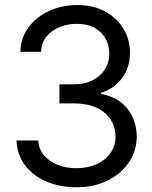

<svg xmlns="http://www.w3.org/2000/svg" viewBox="-20 -749 617 778"><path d="M291 9.8Q220.7 9.8 166.3 -14.2Q111.8 -38.1 80.3 -80.8Q48.8 -123.5 46.9 -179.7H134.8Q137.2 -145 158.2 -119.9Q179.2 -94.7 213.4 -81.1Q247.6 -67.4 289.1 -67.4Q335 -67.4 370.8 -83.5Q406.7 -99.6 427.2 -128.4Q447.8 -157.2 448.2 -195.3Q447.8 -234.9 427.7 -265.4Q407.7 -295.9 370.1 -313Q332.5 -330.1 278.3 -330.1H220.7V-407.2H278.3Q320.8 -407.2 353 -422.6Q385.3 -438 403.8 -466.1Q422.4 -494.1 422.9 -532.2Q422.4 -568.4 406 -595.5Q389.6 -622.6 360.6 -637.7Q331.5 -652.8 292 -652.3Q254.4 -652.8 221.7 -639.4Q189 -626 168.2 -600.6Q147.5 -575.2 146.5 -539.1H62.5Q64 -595.7 95.5 -638.2Q127 -680.7 179.2 -704.6Q231.4 -728.5 293.9 -728.5Q359.9 -728.5 407.5 -701.7Q455.1 -674.8 481 -631.1Q506.8 -587.4 506.8 -536.1Q506.3 -475.6 474.9 -432.9Q443.4 -390.1 389.6 -373V-368.2Q456.5 -356.4 494.9 -310.1Q533.2 -263.7 534.2 -195.3Q533.7 -136.7 501.7 -90.3Q469.7 -43.9 415 -17.1Q360.4 9.8 291 9.8Z"/></svg>

Font: Inter Display V
Style: Regular
Weight: 400
Designer: Rasmus Andersson
Foundry: rsms
Version: Version 3.015;git-src